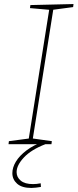

<svg xmlns="http://www.w3.org/2000/svg" viewBox="-20 -712 383 948"><path d="M341 -677 236 -663 244 -671 141 -21 136 -29 236 -15 234 0H22L24 -15L130 -29L121 -21L224 -671L230 -663L128 -672L130 -687L343 -692ZM135 216Q88 216 64.5 195Q41 174 41 143Q41 115 58.5 86Q76 57 111 30.5Q146 4 197 -14L204 0Q134 27 98 65.5Q62 104 62 138Q62 163 82.5 180Q103 197 143 197Q151 197 161 196Q171 195 181 193L182 211Q169 213 157.5 214.5Q146 216 135 216Z"/></svg>

Font: Bitter Thin Thin
Style: Italic
Weight: 250
Italic angle: -9°
Version: Version 2.002